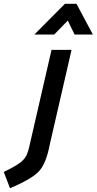

<svg xmlns="http://www.w3.org/2000/svg" viewBox="-150 -764 512 1017"><path d="M-97 233 -130 147Q-75 120 -48.5 101.5Q-22 83 -11 61Q0 39 8 0L123 -500H229L114 0Q95 101 57 142.5Q19 184 -97 233ZM342 -581H245L209 -655L137 -581H32L194 -744H255Z"/></svg>

Font: Storia Sans SemiBold
Style: Italic
Weight: 600
Italic angle: -13°
Designer: Campivisivi
Foundry: Accademia di Belle Arti di Urbino and students of MA course of Visual design
Version: Version 60.001;May 25, 2020;FontCreator 12.0.0.2522 64-bit